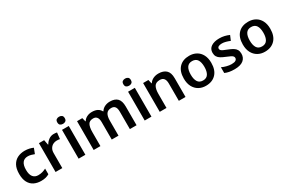

<svg xmlns="http://www.w3.org/2000/svg" viewBox="106 -1935 4616 3128"><g transform="rotate(-30 2413.5 -371.0)"><path d="M307 10Q231 10 173 -19.5Q115 -49 82.5 -110.5Q50 -172 50 -268Q50 -368 85 -430.5Q120 -493 180 -522.5Q240 -552 316 -552Q361 -552 402 -542.5Q443 -533 472 -519L434 -420Q406 -431 375 -439.5Q344 -448 315 -448Q180 -448 180 -269Q180 -182 214.5 -138.5Q249 -95 312 -95Q355 -95 391.5 -105.5Q428 -116 460 -133V-27Q430 -9 393.5 0.5Q357 10 307 10Z M862 -552Q877 -552 894 -550.5Q911 -549 923 -546L910 -428Q898 -431 882.5 -432.5Q867 -434 849 -434Q814 -434 781.5 -417.5Q749 -401 728 -367Q707 -333 707 -281V0H580V-542H678L696 -448H702Q726 -491 767.5 -521.5Q809 -552 862 -552Z M1079 -752Q1107 -752 1128 -737Q1149 -722 1149 -685Q1149 -648 1128 -633Q1107 -618 1079 -618Q1049 -618 1028.5 -633Q1008 -648 1008 -685Q1008 -722 1028.5 -737Q1049 -752 1079 -752ZM1141 -542V0H1014V-542Z M1918 -552Q2010 -552 2057 -505Q2104 -458 2104 -353V0H1978V-328Q1978 -391 1955 -420.5Q1932 -450 1885 -450Q1819 -450 1791.5 -406.5Q1764 -363 1764 -282V0H1637V-328Q1637 -450 1545 -450Q1475 -450 1449.5 -402Q1424 -354 1424 -264V0H1297V-542H1396L1414 -471H1419Q1443 -510 1485 -531Q1527 -552 1580 -552Q1701 -552 1745 -467H1750Q1777 -510 1821.5 -531Q1866 -552 1918 -552Z M2322 -752Q2350 -752 2371 -737Q2392 -722 2392 -685Q2392 -648 2371 -633Q2350 -618 2322 -618Q2292 -618 2271.5 -633Q2251 -648 2251 -685Q2251 -722 2271.5 -737Q2292 -752 2322 -752ZM2384 -542V0H2257V-542Z M2831 -552Q2923 -552 2974 -505Q3025 -458 3025 -353V0H2899V-327Q2899 -450 2799 -450Q2723 -450 2695 -402Q2667 -354 2667 -264V0H2540V-542H2639L2656 -469H2662Q2688 -510 2732.5 -531Q2777 -552 2831 -552Z M3667 -272Q3667 -137 3597 -63.5Q3527 10 3407 10Q3333 10 3275 -23Q3217 -56 3183.5 -119Q3150 -182 3150 -272Q3150 -407 3219.5 -479.5Q3289 -552 3410 -552Q3485 -552 3543 -519.5Q3601 -487 3634 -424.5Q3667 -362 3667 -272ZM3280 -272Q3280 -186 3310.5 -137.5Q3341 -89 3409 -89Q3476 -89 3506.5 -137.5Q3537 -186 3537 -272Q3537 -358 3506.5 -405.5Q3476 -453 3408 -453Q3341 -453 3310.5 -405.5Q3280 -358 3280 -272Z M4167 -156Q4167 -78 4111 -34Q4055 10 3946 10Q3888 10 3845.5 2Q3803 -6 3766 -23V-131Q3805 -112 3854 -99.5Q3903 -87 3944 -87Q3998 -87 4022 -103Q4046 -119 4046 -146Q4046 -163 4035.5 -176.5Q4025 -190 3997.5 -204Q3970 -218 3920 -238Q3870 -258 3835.5 -278.5Q3801 -299 3783 -328.5Q3765 -358 3765 -402Q3765 -476 3823 -514Q3881 -552 3976 -552Q4027 -552 4071.5 -541.5Q4116 -531 4159 -512L4121 -422Q4084 -438 4045 -448.5Q4006 -459 3973 -459Q3930 -459 3908 -446Q3886 -433 3886 -410Q3886 -392 3897.5 -379.5Q3909 -367 3936.5 -354Q3964 -341 4014 -322Q4063 -303 4097.5 -282Q4132 -261 4149.5 -231Q4167 -201 4167 -156Z M4777 -272Q4777 -137 4707 -63.5Q4637 10 4517 10Q4443 10 4385 -23Q4327 -56 4293.5 -119Q4260 -182 4260 -272Q4260 -407 4329.5 -479.5Q4399 -552 4520 -552Q4595 -552 4653 -519.5Q4711 -487 4744 -424.5Q4777 -362 4777 -272ZM4390 -272Q4390 -186 4420.5 -137.5Q4451 -89 4519 -89Q4586 -89 4616.5 -137.5Q4647 -186 4647 -272Q4647 -358 4616.5 -405.5Q4586 -453 4518 -453Q4451 -453 4420.5 -405.5Q4390 -358 4390 -272Z"/></g></svg>

Font: Noto Sans Canadian Aboriginal SemiBold
Style: Regular
Weight: 600
Designer: Monotype Design Team, Typotheque's Kevin King
Foundry: Monotype Imaging Inc.
Version: Version 2.004; ttfautohint (v1.8.4.7-5d5b)